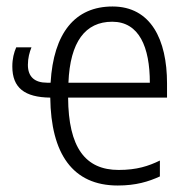

<svg xmlns="http://www.w3.org/2000/svg" viewBox="-20 -562 570 592"><path d="M343 10C399 10 438 -2 473 -18V-67C438 -50 402 -38 346 -38C243 -38 191 -107 190 -261H495V-305C495 -440 445 -542 327 -542C211 -542 145 -460 136 -307H125C87 -307 66 -325 66 -362C66 -383 71 -401 77 -416H30C23 -400 18 -381 18 -357C18 -291 56 -262 135 -261C137 -88 204 10 343 10ZM442 -307H191C196 -433 243 -495 326 -495C409 -495 442 -417 442 -307Z"/></svg>

Font: Noto Sans Mono Condensed Light
Style: Regular
Weight: 300
Width: 3
Designer: Monotype Design Team
Foundry: Monotype Imaging Inc.
Version: Version 2.014